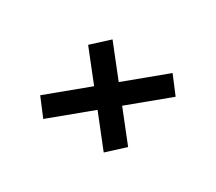

<svg xmlns="http://www.w3.org/2000/svg" viewBox="-76 -632 715 636"><g transform="rotate(30 281.5 -314.0)"><path d="M134 -141 86 -204 429 -487 477 -424ZM363 -145 140 -428 201 -484 424 -201Z"/></g></svg>

Font: Be Vietnam Pro Variable Thin
Style: Italic
Weight: 100
Italic angle: -12°
Designer: Lam Bao, Tony Le, Vietanh Nguyen
Foundry: Yellow Type Foundry
Version: Version 1.002